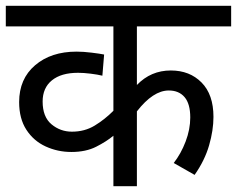

<svg xmlns="http://www.w3.org/2000/svg" viewBox="-20 -642 817 662"><path d="M777 -551H452V-349Q500 -399 569 -399Q634 -399 675 -357.5Q716 -316 716 -239Q716 -193 701 -141Q686 -89 651 -39L579 -80Q604 -112 620 -154Q636 -196 636 -237Q636 -284 616.5 -307Q597 -330 562 -330Q508 -330 452 -258V0H371V-174Q347 -154 311.5 -136Q276 -118 226 -118Q179 -118 137.5 -137Q96 -156 71 -194.5Q46 -233 46 -290Q46 -370 101 -417Q156 -464 244 -464Q267 -464 295.5 -460.5Q324 -457 339 -454L333 -381Q317 -385 292.5 -388Q268 -391 249 -391Q191 -391 159 -365Q127 -339 127 -292Q127 -239 157.5 -213.5Q188 -188 228 -188Q272 -188 306.5 -209Q341 -230 371 -260V-551H0V-622H777Z"/></svg>

Font: hingu115
Style: Book
Weight: 400
Designer: Jelle Bosma - Monotype Design Team
Foundry: Monotype Imaging Inc.
Version: Version 2.003